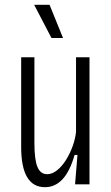

<svg xmlns="http://www.w3.org/2000/svg" viewBox="-20 -766 463 798"><path d="M167 12Q68 12 68 -155V-528H123V-172Q123 -103 135.5 -72.5Q148 -42 176 -42Q197 -42 217.5 -58.5Q238 -75 254.5 -101.5Q271 -128 282 -158.5Q293 -189 296 -218V-528H352V0H292L302 -122H290Q252 12 167 12ZM194 -608 122 -746H186L242 -608Z"/></svg>

Font: Bricolage Grotesque 12pt Condensed ExtraLight
Style: Regular
Weight: 200
Width: 3
Designer: Mathieu Triay
Foundry: Atelier Triay
Version: Version 1.001; ttfautohint (v1.8.4.7-5d5b);gftools[0.9.33.de